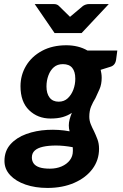

<svg xmlns="http://www.w3.org/2000/svg" viewBox="-20 -747 607 946"><path d="M214 179Q154 179 106 162.5Q58 146 30 116Q2 86 2 46Q2 -3 31.5 -36Q61 -69 109 -86.5Q157 -104 213 -107Q269 -110 323 -100Q321 -107 320 -114Q319 -121 319 -129Q319 -143 323 -158.5Q327 -174 334 -191Q315 -178 290 -170.5Q265 -163 229 -163Q166 -163 123.5 -204Q81 -245 81 -322Q81 -377 108.5 -423Q136 -469 187 -496.5Q238 -524 307 -524Q336 -524 362.5 -517.5Q389 -511 411 -498H558L552 -453Q548 -425 524 -418L476 -403Q478 -394 479.5 -384.5Q481 -375 481 -364Q481 -332 470.5 -308Q460 -284 450 -263Q438 -244 429 -222.5Q420 -201 420 -172Q420 -153 427 -135.5Q434 -118 443 -101Q452 -82 460 -61Q468 -40 468 -14Q468 42 435.5 85.5Q403 129 345.5 154Q288 179 214 179ZM226 84Q258 84 283.5 73Q309 62 324 42.5Q339 23 339 -3Q339 -3 339 -8.5Q339 -14 338.5 -19Q338 -24 337 -22Q293 -30 256 -30Q219 -30 192 -24Q165 -18 151 -5Q137 8 137 29Q137 46 146 58.5Q155 71 174.5 77.5Q194 84 226 84ZM269 -246Q296 -246 314 -263Q332 -280 341.5 -305.5Q351 -331 351 -359Q351 -394 336 -412.5Q321 -431 290 -431Q263 -431 245.5 -416Q228 -401 218.5 -375.5Q209 -350 209 -321Q209 -286 224.5 -266Q240 -246 269 -246ZM516 -727 382 -584H249L151 -727H245Q262 -727 271 -717L325 -664L388 -717Q393 -721 401.5 -724Q410 -727 418 -727Z"/></svg>

Font: Aleo ExtraBold
Style: Italic
Weight: 800
Italic angle: -7°
Designer: Alessio Laiso
Foundry: Alessio Laiso
Version: Version 2.001;gftools[0.9.29]